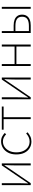

<svg xmlns="http://www.w3.org/2000/svg" viewBox="1434 -2014 593 3501"><g transform="rotate(-90 1730.5 -263.5)"><path d="M105 0V-527H141V-249Q141 -206 139.5 -154Q138 -102 136 -49H141Q158 -74 179.5 -106.5Q201 -139 217 -164L465 -527H501V0H465V-277Q465 -321 467 -373Q469 -425 471 -478H466Q450 -453 428 -420.5Q406 -388 389 -363L141 0Z M901 13Q834 13 780.5 -19.5Q727 -52 696 -113.5Q665 -175 665 -262Q665 -351 698 -413Q731 -475 785 -507.5Q839 -540 902 -540Q956 -540 993 -519.5Q1030 -499 1056 -474L1033 -448Q1007 -473 975 -490Q943 -507 902 -507Q846 -507 801 -476Q756 -445 729.5 -390Q703 -335 703 -262Q703 -190 728 -135.5Q753 -81 797.5 -50.5Q842 -20 902 -20Q946 -20 983 -38.5Q1020 -57 1048 -83L1069 -57Q1036 -28 994 -7.5Q952 13 901 13Z M1309 0V-494H1116V-527H1538V-494H1344V0Z M1671 0V-527H1707V-249Q1707 -206 1705.5 -154Q1704 -102 1702 -49H1707Q1724 -74 1745.5 -106.5Q1767 -139 1783 -164L2031 -527H2067V0H2031V-277Q2031 -321 2033 -373Q2035 -425 2037 -478H2032Q2016 -453 1994 -420.5Q1972 -388 1955 -363L1707 0Z M2277 0V-527H2313V-294H2633V-527H2669V0H2633V-261H2313V0Z M2879 0V-527H2915V-311H3017Q3079 -311 3123 -293.5Q3167 -276 3190.5 -242Q3214 -208 3214 -157Q3214 -106 3190.5 -71Q3167 -36 3123 -18Q3079 0 3017 0ZM2915 -33H3006Q3092 -33 3134 -62.5Q3176 -92 3176 -157Q3176 -222 3134 -250.5Q3092 -279 3006 -279H2915ZM3321 0V-527H3356V0Z"/></g></svg>

Font: Noto Sans SC Thin
Style: Regular
Weight: 100
Designer: Ryoko NISHIZUKA 西塚涼子 (kana, bopomofo & ideographs); Paul D. Hunt (Latin, Greek & Cyrillic); Sandoll Communications 산돌커뮤니
Foundry: Adobe
Version: Version 2.004-H2;hotconv 1.0.118;makeotfexe 2.5.65603